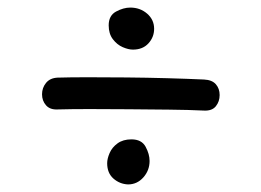

<svg xmlns="http://www.w3.org/2000/svg" viewBox="-20 -571 690 507"><path d="M519 -279Q478 -281 426 -281.5Q374 -282 319.5 -282.5Q265 -283 216 -283Q167 -283 132 -282Q112 -281 101.5 -293Q91 -305 91 -322Q91 -339 101.5 -352Q112 -365 132 -366Q164 -367 211.5 -367Q259 -367 313.5 -366.5Q368 -366 421.5 -364.5Q475 -363 519 -361Q540 -360 550 -348.5Q560 -337 560 -320Q560 -303 550 -290.5Q540 -278 519 -279ZM318 -84Q296 -85 279.5 -99.5Q263 -114 263 -140Q263 -152 269.5 -167Q276 -182 290.5 -192.5Q305 -203 327 -203Q354 -203 364.5 -183.5Q375 -164 375 -146Q375 -121 358.5 -102.5Q342 -84 318 -84ZM331 -440Q319 -440 304 -446.5Q289 -453 278 -467.5Q267 -482 267 -504Q267 -530 286.5 -540.5Q306 -551 324 -551Q350 -551 368.5 -535Q387 -519 387 -495Q387 -473 372 -456.5Q357 -440 331 -440Z"/></svg>

Font: Playpen Sans Deva
Style: Regular
Weight: 400
Designer: Pooja Saxena, Gunjan Panchal, Laura Meseguer, Veronika Burian, José Scaglione
Foundry: TypeTogether
Version: Version 2.000